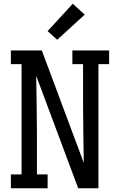

<svg xmlns="http://www.w3.org/2000/svg" viewBox="-20 -1004 640 1024"><path d="M38 0V-74H95V-662H38V-735H203L427 -135Q426 -211 424.5 -287.5Q423 -364 423 -441V-662H366V-735H562V-662H505V0H397L173 -600Q174 -524 175.5 -447.5Q177 -371 177 -294V-74H234V0ZM285 -792 234 -838 368 -984 432 -926Z"/></svg>

Font: Iosevka Slab Extended
Style: Regular
Weight: 400
Width: 7
Monospace: yes
Designer: Belleve Invis
Foundry: Belleve Invis
Version: Version 11.1.1; ttfautohint (v1.8.3)